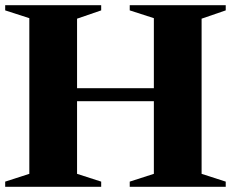

<svg xmlns="http://www.w3.org/2000/svg" viewBox="-22 -720 890 740"><path d="M-2 0V-20L91 -50V-650L-2 -680V-700H368V-680L275 -648V-380H571V-650L478 -680V-700H848V-680L755 -648V-50L848 -20V0H478V-20L571 -50V-330H275V-50L368 -20V0Z"/></svg>

Font: Wittgenstein Black
Style: Regular
Weight: 900
Designer: Jörg Drees
Foundry: Jörg Drees
Version: Version 1.303; ttfautohint (v1.8.4.7-5d5b)